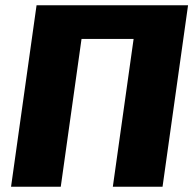

<svg xmlns="http://www.w3.org/2000/svg" viewBox="-20 -710 742 730"><path d="M695 -690H119L22 0H211L290 -562H488L409 0H598Z"/></svg>

Font: Exo 2 Extra Bold
Style: Italic
Weight: 800
Italic angle: -8°
Designer: Natanael Gama
Version: Version 1.001;PS 001.001;hotconv 1.0.88;makeotf.lib2.5.64775